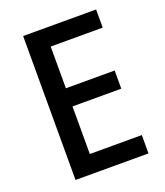

<svg xmlns="http://www.w3.org/2000/svg" viewBox="-133 -855 769 895"><g transform="rotate(-20 252.0 -408.0)"><path d="M449 -51H87V-765H449V-675H191V-468H433V-378H191V-142H449Z"/></g></svg>

Font: Noto Sans Tamil UI SemiCondensed Medium
Style: Regular
Weight: 500
Width: 4
Designer: Jelle Bosma - Monotype Design Team
Foundry: Monotype Imaging Inc.
Version: Version 2.004; ttfautohint (v1.8.4.7-5d5b)